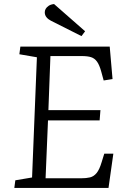

<svg xmlns="http://www.w3.org/2000/svg" viewBox="-20 -932 621 952"><path d="M163 -648 76 -663 81 -701H524L538 -540L494 -533L482 -577Q473 -610 461 -626.5Q449 -643 431.5 -648.5Q414 -654 386 -654H230L220 -386H478L474 -335H218L206 -48H382Q408 -48 426.5 -52.5Q445 -57 459 -74Q473 -91 484 -128L497 -170H542L518 0H51L56 -38L139 -52ZM402 -777 384 -753 233 -829Q219 -836 210.5 -846.5Q202 -857 202 -871Q202 -880 206.5 -888Q211 -896 221 -903Q231 -910 248 -912Z"/></svg>

Font: Literata Light
Style: Italic
Weight: 300
Italic angle: -2°
Designer: Latin by Veronika Burian and Jose Scaglione. Greek by Irene Vlachou. Cyrillic by Vera Evstafieva
Foundry: TypeTogether
Version: Version 3.103;gftools[0.9.29]